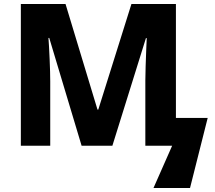

<svg xmlns="http://www.w3.org/2000/svg" viewBox="-20 -734 1082 967"><path d="M391 0H546L715 -542H719Q718 -524 716.5 -484Q715 -444 713.5 -401Q712 -358 712 -329V0H847L753 213H937L1026 -140H866V-714H642L475 -182H471L310 -714H85V0H233V-324Q233 -366 230 -436Q227 -506 224 -543H228Z"/></svg>

Font: Noto Sans UI Extra
Style: Regular
Weight: 800
Designer: Monotype Design Team
Foundry: Monotype Imaging Inc.
Version: Version 1.901